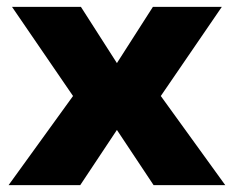

<svg xmlns="http://www.w3.org/2000/svg" viewBox="-20 -490 682 560"><path d="M5 50 193 -210 15 -470H216L321 -306L426 -470H627L449 -210L637 50H428L321 -111L214 50Z"/></svg>

Font: OA Gothic ExtraBold
Style: Regular
Weight: 800
Designer: Choi Chi-young, Lee Jaesang, Lee Juhyun, Han Dohee
Foundry: DDUNGSANG CORP.
Version: Version 1.000;Build 20210203